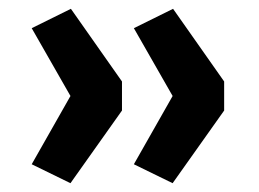

<svg xmlns="http://www.w3.org/2000/svg" viewBox="-20 -486 588 436"><path d="M140 -70 52 -113 140 -268 52 -422 141 -466 257 -301V-235ZM372 -70 284 -113 372 -268 284 -422 373 -466 489 -301V-235Z"/></svg>

Font: Nunito Sans 10pt SemiExpanded
Style: Bold
Weight: 700
Width: 6
Designer: Vernon Adams
Foundry: Vernon Adams
Version: Version 3.101;gftools[0.9.27]